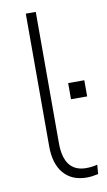

<svg xmlns="http://www.w3.org/2000/svg" viewBox="-83 -747 442 796"><g transform="rotate(-10 138.0 -348.5)"><path d="M217 8Q154 8 119.5 -32.5Q85 -73 85 -146V-705H127V-153Q127 -31 221 -31Q246 -31 268 -37L265 2Q238 8 217 8ZM208 -323V-391H276V-323Z"/></g></svg>

Font: Nunito Sans ExtraLight
Style: Regular
Weight: 200
Designer: Vernon Adams
Foundry: Vernon Adams
Version: Version 3.006; ttfautohint (v1.8.3)